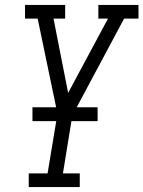

<svg xmlns="http://www.w3.org/2000/svg" viewBox="-20 -755 579 775"><path d="M96 0V-55H172L212 -296L167 -512L132 -680H81V-735H243V-680H196L255 -380L416 -680H377V-735H539V-680H481L272 -289L234 -55H302V0ZM111 -266V-322H374V-266Z"/></svg>

Font: Iosevka Slab Light Oblique
Style: Regular
Weight: 300
Italic angle: -9°
Monospace: yes
Designer: Belleve Invis
Foundry: Belleve Invis
Version: Version 11.1.1; ttfautohint (v1.8.3)